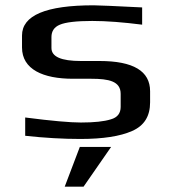

<svg xmlns="http://www.w3.org/2000/svg" viewBox="-20 -514 644 724"><path d="M255 -217H324C390 -217 435 -208 435 -160V-111C435 -87 423 -71 398 -64C373 -56 335 -52 285 -52C245 -52 175 -58 75 -71V-2C148 6 218 10 283 10C368 10 433 0 478 -20C524 -40 546 -76 546 -128V-170C546 -246 483 -284 355 -284H285C211 -284 174 -300 174 -333V-374C174 -396 184 -412 206 -421C227 -430 268 -435 328 -435C382 -435 445 -430 516 -421V-486C414 -491 353 -494 333 -494C153 -494 63 -456 63 -380V-335C63 -252 143 -217 255 -217ZM399 40H281L224 190H295Z"/></svg>

Font: Gamestation Extended
Style: Regular
Weight: 400
Width: 7
Designer: Jonas Hecksher
Foundry: Jonas Hecksher, Playtypeª, e-types AS
Version: Version 1.003